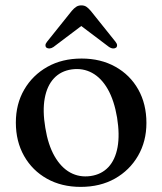

<svg xmlns="http://www.w3.org/2000/svg" viewBox="-20 -702 620 733"><path d="M291.5 -478.5Q364.5 -478.5 420.5 -447.2Q476.5 -416 507.8 -360.5Q539 -305 539 -232.5Q539 -162.5 507 -107.2Q475 -52 418.8 -20.2Q362.5 11.5 288 11.5Q215 11.5 159.2 -19.8Q103.5 -51 72 -106.5Q40.5 -162 40.5 -234Q40.5 -305 72.5 -360Q104.5 -415 160.8 -446.8Q217 -478.5 291.5 -478.5ZM326 -30Q367.5 -36 393.8 -64Q420 -92 428.8 -140Q437.5 -188 427 -253Q416 -318.5 391.5 -361.5Q367 -404.5 331.5 -423.8Q296 -443 253.5 -437Q212 -431 185.8 -402.8Q159.5 -374.5 150.8 -326.8Q142 -279 153 -214Q163.5 -149 188.2 -105.8Q213 -62.5 248.2 -43.2Q283.5 -24 326 -30ZM310.5 -618H270L396.5 -522.5Q404 -517.5 411 -517Q418 -516.5 423 -520Q427 -523 427 -529Q427 -535 421 -542.5L326.5 -660.5Q317.5 -671 309.8 -676.2Q302 -681.5 290.5 -681.5Q279.5 -681.5 271.2 -676.2Q263 -671 254 -660.5L159.5 -542.5Q153.5 -535 153.5 -529Q153.5 -523 157.5 -520Q162.5 -516.5 169.5 -517Q176.5 -517.5 184 -522.5Z"/></svg>

Font: Fraunces 20pt
Style: Regular
Weight: 400
Version: Version 1.000;[b76b70a41]